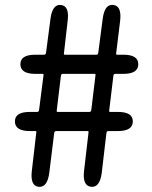

<svg xmlns="http://www.w3.org/2000/svg" viewBox="-20 -751 610 772"><path d="M135 0Q101 -4 108 -64L126 -219Q127 -224 122 -224H100Q40 -224 40 -263Q40 -301 100 -301H129Q136 -301 137 -308L155 -449Q156 -454 151 -454H122Q62 -454 62 -493Q62 -531 122 -531H157Q164 -531 165 -538L183 -676Q191 -735 225 -731Q260 -727 252 -667L237 -536Q236 -531 241 -531H367Q374 -531 375 -538L393 -676Q401 -736 436 -731Q470 -727 463 -667L447 -536Q446 -531 451 -531H476Q536 -531 536 -493Q536 -454 476 -454H444Q437 -454 436 -447L419 -306Q418 -301 423 -301H454Q514 -301 514 -263Q514 -224 454 -224H416Q409 -224 408 -217L389 -55Q381 4 346 0Q311 -4 318 -64L336 -219Q337 -224 332 -224H206Q199 -224 198 -217L178 -55Q170 4 135 0ZM208 -306Q207 -301 212 -301H339Q346 -301 347 -308L364 -449Q365 -454 360 -454H233Q226 -454 225 -447Z"/></svg>

Font: Resource Han Rounded CN Medium
Style: Regular
Weight: 500
Designer: Cyano Hao (round all glyphs); Ryoko NISHIZUKA 西塚涼子 (kana, bopomofo & ideographs); Paul D. Hunt (Latin, Greek & Cyrillic)
Foundry: Cyano Hao
Version: 0.990